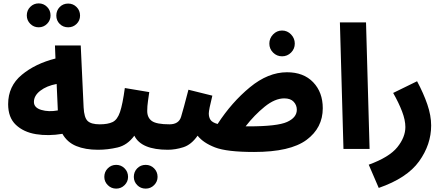

<svg xmlns="http://www.w3.org/2000/svg" viewBox="-20 -878 2624 1132"><path d="M643 -72Q643 -102 625 -123.5Q607 -145 568 -145Q518 -145 497 -164.5Q476 -184 473 -245L456 -610H304L307 -533Q188 -503 108 -436.5Q28 -370 28 -264Q28 -185 73.5 -142Q119 -99 192 -87Q265 -75 348 -89Q376 -39 429.5 -17Q483 5 558 5Q643 5 643 -72ZM180 -277Q180 -314 217.5 -343Q255 -372 314 -383L321 -227Q267 -217 223.5 -230Q180 -243 180 -277ZM208 -717Q237 -717 257.5 -737.5Q278 -758 278 -787Q278 -817 257.5 -837.5Q237 -858 208 -858Q179 -858 158.5 -837.5Q138 -817 138 -787Q138 -758 158.5 -737.5Q179 -717 208 -717ZM382 -717Q411 -717 431.5 -737Q452 -757 452 -786Q452 -816 431.5 -836.5Q411 -857 382 -857Q352 -857 332 -836.5Q312 -816 312 -786Q312 -757 332 -737Q352 -717 382 -717Z M1054 -72Q1054 -102 1036.5 -123.5Q1019 -145 980 -145Q903 -145 875.5 -164.5Q848 -184 848 -224Q848 -252 852.5 -282.5Q857 -313 860 -335L716 -359Q703 -263 687.5 -217.5Q672 -172 644 -158.5Q616 -145 568 -145L558 5Q615 5 673 -8.5Q731 -22 772 -78Q813 5 970 5Q1054 5 1054 -72ZM839 234Q868 234 888.5 213.5Q909 193 909 165Q909 135 888.5 114.5Q868 94 839 94Q809 94 789 114.5Q769 135 769 165Q769 193 789 213.5Q809 234 839 234ZM665 234Q694 234 714.5 213.5Q735 193 735 165Q735 135 714.5 114.5Q694 94 665 94Q636 94 615.5 114.5Q595 135 595 165Q595 193 615.5 213.5Q636 234 665 234Z M1883 -240Q1883 -334 1826.5 -393Q1770 -452 1672 -452Q1561 -452 1453.5 -363.5Q1346 -275 1263 -147Q1231 -156 1221 -171.5Q1211 -187 1211 -209Q1211 -230 1232 -314L1091 -349Q1061 -233 1047.5 -189Q1034 -145 979 -145L969 5Q1014 5 1061 -10Q1108 -25 1145 -78Q1178 -36 1247.5 -9Q1317 18 1478 18Q1691 18 1787 -53Q1883 -124 1883 -240ZM1656 -298Q1693 -298 1711.5 -278Q1730 -258 1730 -231Q1730 -185 1672.5 -159Q1615 -133 1446 -133Q1436 -133 1428 -133Q1480 -200 1540.5 -249Q1601 -298 1656 -298ZM1643 -546Q1674 -546 1696 -568Q1718 -590 1718 -621Q1718 -652 1696 -675Q1674 -698 1643 -698Q1612 -698 1590 -675Q1568 -652 1568 -621Q1568 -590 1590 -568Q1612 -546 1643 -546Z M2005 0 1984 -746H2138L2159 0Z M2213 230Q2380 172 2451 73Q2522 -26 2522 -138Q2522 -197 2499.5 -262.5Q2477 -328 2439 -399L2298 -330Q2331 -272 2350.5 -221Q2370 -170 2370 -129Q2370 -69 2322.5 -10Q2275 49 2154 93Z"/></svg>

Font: Noto Sans Arabic SemiCondensed Extra
Style: Regular
Weight: 800
Width: 4
Designer: Nadine Chahine - Monotype Design Team
Foundry: Monotype Imaging Inc.
Version: Version 1.902